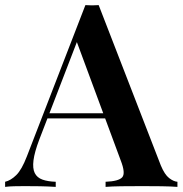

<svg xmlns="http://www.w3.org/2000/svg" viewBox="-33 -731 714 751"><path d="M353 -711 596 -84Q611 -48 628.5 -34.5Q646 -21 661 -20V0Q635 -2 598.5 -2.5Q562 -3 524 -3Q480 -3 442 -2.5Q404 -2 380 0V-20Q431 -22 445 -37.5Q459 -53 439 -104L263 -579L281 -601L121 -186Q102 -136 98 -104Q94 -72 103 -54Q112 -36 133 -28.5Q154 -21 185 -20V0Q153 -2 123 -2.5Q93 -3 63 -3Q41 -3 21.5 -2.5Q2 -2 -13 0V-20Q9 -25 30.5 -46Q52 -67 72 -119L301 -711Q313 -710 327 -710Q341 -710 353 -711ZM440 -288V-268H142L152 -288Z"/></svg>

Font: Playfair Display SemiBold
Style: Regular
Weight: 600
Designer: Claus Eggers Sørensen
Foundry: Claus Eggers Sørensen
Version: Version 1.203